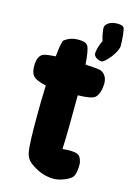

<svg xmlns="http://www.w3.org/2000/svg" viewBox="-120 -837 621 908"><g transform="rotate(15 190.5 -383.5)"><path d="M312 -585C328 -585 381 -647 381 -680C381 -709 376 -761 371 -767C365 -775 356 -777 337 -777C305 -777 280 -760 280 -741C280 -730 284 -703 292 -679C279 -654 273 -625 273 -614C273 -597 296 -585 312 -585ZM329 -417C346 -432 352 -466 352 -489C352 -502 347 -534 316 -544C309 -546 280 -549 243 -551C240 -594 235 -628 227 -640C218 -653 204 -656 177 -656C154 -656 133 -649 114 -635C107 -630 101 -598 97 -552C65 -550 47 -547 38 -544C19 -536 10 -513 10 -484C10 -455 16 -434 38 -423C52 -416 67 -411 87 -407C85 -354 84 -298 84 -250C84 -175 85 -106 92 -76C98 -50 113 -35 134 -22C161 -5 194 10 237 10C267 10 315 -9 326 -26C335 -40 338 -60 338 -87C338 -95 335 -111 327 -123C320 -133 306 -139 277 -139C267 -139 254 -138 241 -137C244 -200 245 -308 245 -401C290 -402 318 -407 329 -417Z"/></g></svg>

Font: Manosque
Style: Regular
Weight: 400
Designer: Ariel Martín Pérez
Foundry: Ariel Martín Pérez
Version: Version 1.005;hotconv 1.0.109;makeotfexe 2.5.65596